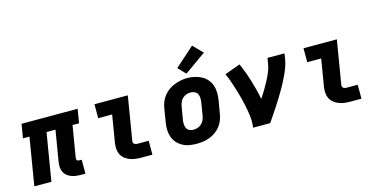

<svg xmlns="http://www.w3.org/2000/svg" viewBox="-77 -1190 3154 1597"><g transform="rotate(-15 1500.0 -391.5)"><path d="M456 8Q434 8 413 5Q392 2 373 -5.5Q354 -13 338.5 -26Q323 -39 314 -57Q305 -75 303.5 -96.5Q302 -118 305 -140L350 -410H273L205 0H58L126 -410H70L90 -530H573L553 -410H497L452 -140Q451 -134 452 -128.5Q453 -123 456 -119Q459 -115 464.5 -113.5Q470 -112 476 -112H496V8Z M982 0Q956 0 930.5 -3Q905 -6 882 -15Q859 -24 840 -39Q821 -54 810 -75.5Q799 -97 797 -123Q795 -149 799 -174L838 -410H718V-530H1005L943 -155Q941 -147 943.5 -139.5Q946 -132 952 -127.5Q958 -123 966 -121.5Q974 -120 982 -120H1075V0Z M1456 8Q1424 8 1392.5 2.5Q1361 -3 1334 -18Q1307 -33 1287 -56Q1267 -79 1257 -108.5Q1247 -138 1246.5 -170.5Q1246 -203 1252 -235L1270 -345Q1274 -373 1284.5 -400Q1295 -427 1313.5 -450.5Q1332 -474 1356.5 -491.5Q1381 -509 1408.5 -519.5Q1436 -530 1463.5 -535.5Q1491 -541 1520 -541Q1552 -541 1583 -533.5Q1614 -526 1641 -512Q1668 -498 1688 -474.5Q1708 -451 1718 -421.5Q1728 -392 1728.5 -359.5Q1729 -327 1724 -295L1705 -185Q1701 -157 1690.5 -130Q1680 -103 1662 -79.5Q1644 -56 1619.5 -38.5Q1595 -21 1567.5 -10.5Q1540 0 1512 4Q1484 8 1456 8ZM1459 -112Q1477 -112 1495.5 -118Q1514 -124 1528.5 -137.5Q1543 -151 1551 -168.5Q1559 -186 1562 -204L1580 -314Q1583 -333 1582.5 -352Q1582 -371 1574 -386.5Q1566 -402 1549.5 -410Q1533 -418 1514 -418Q1496 -418 1478 -411.5Q1460 -405 1446 -392Q1432 -379 1424.5 -361.5Q1417 -344 1414 -326L1395 -216Q1392 -197 1392.5 -178.5Q1393 -160 1400.5 -144Q1408 -128 1424 -120Q1440 -112 1459 -112ZM1523 -578 1461 -642 1628 -791 1708 -709Z M1942 0Q1947 -32 1945.5 -65Q1944 -98 1939 -129.5Q1934 -161 1927.5 -192Q1921 -223 1913.5 -253Q1906 -283 1897 -313.5Q1888 -344 1878.5 -373.5Q1869 -403 1858.5 -432Q1848 -461 1835 -489L1969 -538Q2003 -461 2028 -379.5Q2053 -298 2070 -214Q2091 -245 2110 -277Q2129 -309 2146.5 -341.5Q2164 -374 2178.5 -408Q2193 -442 2199 -477L2208 -530H2354L2346 -477Q2340 -445 2328.5 -413.5Q2317 -382 2302.5 -351Q2288 -320 2272 -290Q2256 -260 2238.5 -230.5Q2221 -201 2203 -172Q2185 -143 2166 -114Q2147 -85 2127.5 -56.5Q2108 -28 2089 0Z M2782 0Q2756 0 2730.5 -3Q2705 -6 2682 -15Q2659 -24 2640 -39Q2621 -54 2610 -75.5Q2599 -97 2597 -123Q2595 -149 2599 -174L2638 -410H2518V-530H2805L2743 -155Q2741 -147 2743.5 -139.5Q2746 -132 2752 -127.5Q2758 -123 2766 -121.5Q2774 -120 2782 -120H2875V0Z"/></g></svg>

Font: Iosevka Curly HvExObl
Style: Regular
Weight: 900
Width: 7
Italic angle: -9°
Monospace: yes
Designer: Belleve Invis
Foundry: Belleve Invis
Version: Version 11.1.0; ttfautohint (v1.8.3)